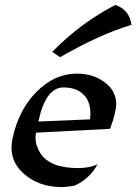

<svg xmlns="http://www.w3.org/2000/svg" viewBox="-20 -755 555 781"><path d="M231 5.9Q136.7 5.9 74.7 -50.3Q26.9 -93.3 26.9 -154.3Q26.9 -171.9 30.8 -190.9Q55.7 -308.6 129.2 -382.1Q202.6 -455.6 292.5 -455.6Q365.7 -455.6 414.6 -413.1Q452.6 -379.9 452.6 -332.5Q452.6 -298.3 427.7 -231L126.5 -215.3Q124.5 -205.1 124.5 -194.8Q124.5 -162.6 145 -130.4Q184.6 -71.3 297.4 -71.3Q345.7 -71.3 377 -87.4Q345.7 -27.8 283.2 0Q251.5 5.9 231 5.9ZM136.2 -260.7 346.2 -269.5Q347.7 -282.2 347.7 -293.5Q347.7 -335 328.1 -360.8Q298.8 -399.4 238.3 -399.4Q165.5 -399.4 136.2 -260.7ZM224.6 -522.5 192.4 -543.9Q308.6 -662.6 449.2 -734.9Q506.8 -715.8 514.6 -653.8Q384.3 -614.7 224.6 -522.5Z"/></svg>

Font: Balgruf
Style: Italic
Weight: 500
Italic angle: -12°
Designer: Paul James Miller
Foundry: High-Logic / Made with FontCreator
Version: Version 1.201;March 28, 2021;FontCreator 13.0.0.2683 64-bit